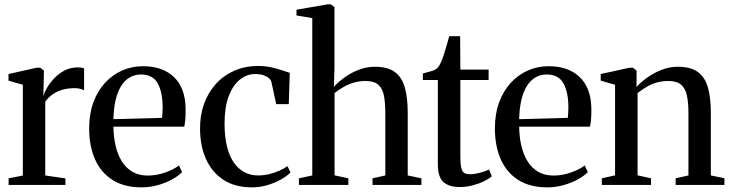

<svg xmlns="http://www.w3.org/2000/svg" viewBox="-20 -838 3316 870"><path d="M19 0V-30L83.5 -42.5V-454L18.5 -472.5V-502.5L145 -531H162.5L179 -518L178.5 -488.5L176.5 -402.5L178.5 -407Q182 -421.5 194.2 -442.2Q206.5 -463 226.2 -483.8Q246 -504.5 272.5 -518.5Q299 -532.5 331 -532.5Q342.5 -532.5 349.5 -531.2Q356.5 -530 361 -528V-428.5Q356 -432 345.2 -435.2Q334.5 -438.5 318 -438.5Q287.5 -438.5 262.5 -431.2Q237.5 -424 218.2 -410.2Q199 -396.5 185 -377V-43L276.5 -29.5V0Z M622 11Q543.5 11 490.8 -22Q438 -55 411 -115.2Q384 -175.5 384 -256.5Q384 -322.5 403.2 -374.5Q422.5 -426.5 456.2 -463Q490 -499.5 534 -518.8Q578 -538 627 -538Q716.5 -538 767.8 -489.2Q819 -440.5 821 -348.5Q821.5 -318 819.8 -298Q818 -278 815 -264H494Q494.5 -217.5 504 -177Q513.5 -136.5 532.2 -106.5Q551 -76.5 580.2 -59.5Q609.5 -42.5 650 -42.5Q689.5 -42.5 729 -56.5Q768.5 -70.5 791 -88.5L805 -58Q788 -40.5 759.2 -24.8Q730.5 -9 694.8 1Q659 11 622 11ZM494 -298 714.5 -304Q716 -315.5 716.2 -327.5Q716.5 -339.5 717 -350.5Q717 -420.5 694.5 -460.5Q672 -500.5 619 -500.5Q590 -500.5 567 -486.8Q544 -473 528 -446.8Q512 -420.5 503.5 -383Q495 -345.5 494 -298Z M1121 11Q1045 11 992.5 -23.2Q940 -57.5 913.2 -117.8Q886.5 -178 886.5 -255.5Q886 -315.5 904.5 -367Q923 -418.5 957.5 -457Q992 -495.5 1040.8 -517.2Q1089.5 -539 1150.5 -539Q1183.5 -539 1211.2 -532.5Q1239 -526 1260 -518.8Q1281 -511.5 1293 -508L1288.5 -366H1231.5L1210 -466Q1208.5 -474.5 1199.8 -482.8Q1191 -491 1175.2 -496.8Q1159.5 -502.5 1136 -502.5Q1098 -502.5 1066.5 -477Q1035 -451.5 1016.2 -401.8Q997.5 -352 997.5 -278Q997.5 -220.5 1008 -176.5Q1018.5 -132.5 1038.5 -103Q1058.5 -73.5 1086.8 -58.2Q1115 -43 1149.5 -43Q1175.5 -43 1200.8 -49.2Q1226 -55.5 1247.2 -65.2Q1268.5 -75 1282.5 -85L1296.5 -56.5Q1280.5 -40 1252.8 -24.5Q1225 -9 1191 1Q1157 11 1121 11Z M1395 -43V-756L1323.5 -768V-794L1465 -818.5H1478.5L1495.5 -806V-527.5L1493 -444.5Q1511 -465 1539.5 -486Q1568 -507 1603.8 -521.2Q1639.5 -535.5 1678.5 -535.5Q1737.5 -535.5 1769.8 -511.2Q1802 -487 1814.8 -440.2Q1827.5 -393.5 1827.5 -325V-43L1889.5 -30V0H1668V-30L1726 -43V-323.5Q1726 -371 1719.8 -404Q1713.5 -437 1694.2 -454Q1675 -471 1636.5 -471Q1609 -471 1584.2 -464Q1559.5 -457 1537.8 -444.5Q1516 -432 1496 -416.5V-43.5L1558.5 -30V0H1334.5V-30Z M2061.5 9.5Q2015.5 9.5 1989.8 -12.8Q1964 -35 1964 -94V-475.5H1896V-505Q1903.5 -507.5 1914.5 -510.2Q1925.5 -513 1936 -516.2Q1946.5 -519.5 1952 -522.5Q1959 -526.5 1964 -532.2Q1969 -538 1973.2 -545.8Q1977.5 -553.5 1981 -562.5Q1986 -574 1992.2 -593.8Q1998.5 -613.5 2004.8 -635.2Q2011 -657 2015.5 -674H2065L2066 -522.5H2194V-475.5H2066V-130.5Q2066 -94.5 2070.2 -77Q2074.5 -59.5 2084.2 -54Q2094 -48.5 2110.5 -48.5Q2130 -48.5 2156 -55.5Q2182 -62.5 2196 -70L2208.5 -39Q2195 -27.5 2172 -16.2Q2149 -5 2120.8 2.2Q2092.5 9.5 2061.5 9.5Z M2460.5 11Q2382 11 2329.2 -22Q2276.5 -55 2249.5 -115.2Q2222.5 -175.5 2222.5 -256.5Q2222.5 -322.5 2241.8 -374.5Q2261 -426.5 2294.8 -463Q2328.5 -499.5 2372.5 -518.8Q2416.5 -538 2465.5 -538Q2555 -538 2606.2 -489.2Q2657.5 -440.5 2659.5 -348.5Q2660 -318 2658.2 -298Q2656.5 -278 2653.5 -264H2332.5Q2333 -217.5 2342.5 -177Q2352 -136.5 2370.8 -106.5Q2389.5 -76.5 2418.8 -59.5Q2448 -42.5 2488.5 -42.5Q2528 -42.5 2567.5 -56.5Q2607 -70.5 2629.5 -88.5L2643.5 -58Q2626.5 -40.5 2597.8 -24.8Q2569 -9 2533.2 1Q2497.5 11 2460.5 11ZM2332.5 -298 2553 -304Q2554.5 -315.5 2554.8 -327.5Q2555 -339.5 2555.5 -350.5Q2555.5 -420.5 2533 -460.5Q2510.5 -500.5 2457.5 -500.5Q2428.5 -500.5 2405.5 -486.8Q2382.5 -473 2366.5 -446.8Q2350.5 -420.5 2342 -383Q2333.5 -345.5 2332.5 -298Z M2767 -43.5V-454L2702 -472.5V-502.5L2831.5 -531H2848L2864.5 -518V-477.5L2864 -444Q2883 -465 2912 -486Q2941 -507 2976.8 -521.2Q3012.5 -535.5 3051 -535.5Q3110 -535.5 3142.5 -511.5Q3175 -487.5 3188 -440.8Q3201 -394 3201 -326V-43L3262.5 -30.5V0H3041.5V-30L3099.5 -43V-324.5Q3099.5 -371.5 3092.8 -404.2Q3086 -437 3066.5 -454Q3047 -471 3009 -471Q2980 -471 2955.5 -464Q2931 -457 2909.8 -444.2Q2888.5 -431.5 2869 -416.5V-43.5L2930 -30V0H2707V-30Z"/></svg>

Font: Merriweather 96pt
Style: Regular
Weight: 400
Version: Version 2.100